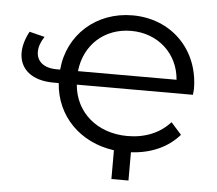

<svg xmlns="http://www.w3.org/2000/svg" viewBox="-48 -583 849 751"><g transform="rotate(5 376.0 -207.5)"><path d="M23 -347C23 -283 72 -241 157 -241H178C187 -112 282 -16 416 2V115H483V4C562 0 628 -30 672 -81L631 -127C591 -82 532 -58 464 -58C345 -58 258 -132 249 -241H705C706 -252 707 -259 707 -263C707 -419 595 -530 443 -530C301 -530 191 -432 179 -294H165C114 -294 86 -319 86 -356C86 -375 93 -395 107 -416L47 -431C31 -401 23 -373 23 -347ZM443 -469C548 -469 628 -397 636 -294H249C260 -398 338 -469 443 -469Z"/></g></svg>

Font: Malon Grotesk
Style: Regular
Weight: 400
Designer: Julieta Ulanovsky
Foundry: Julieta Ulanovsky
Version: Version 7.200